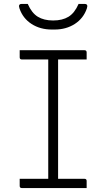

<svg xmlns="http://www.w3.org/2000/svg" viewBox="-20 -955 540 975"><path d="M420 0H91Q80 0 80 -11V-47H225V-653H91Q80 -653 80 -664V-700H409Q420 -700 420 -689V-653H275V-47H409Q420 -47 420 -36ZM379 -935H410Q429 -935 421 -912Q404 -862 360 -833.5Q316 -805 257 -805H243Q184 -805 140 -833.5Q96 -862 79 -912Q71 -935 90 -935H121Q141 -889 172 -870Q203 -851 250 -851Q297 -851 328 -870Q359 -889 379 -935Z"/></svg>

Font: Recursive Sn Lnr St Lt
Style: Regular
Weight: 300
Version: Version 1.079;hotconv 1.0.112;makeotfexe 2.5.65598; ttfautoh